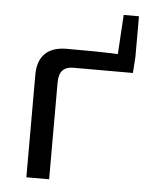

<svg xmlns="http://www.w3.org/2000/svg" viewBox="-48 -674 561 714"><g transform="rotate(5 232.0 -316.5)"><path d="M442 -633H385L376 -486C314 -489 250 -489 185 -489C114 -489 77 -452 77 -383V0H162V-361C162 -403 180 -422 220 -421H438L442 -481Z"/></g></svg>

Font: SnT
Style: Regular
Weight: 400
Designer: Natanael Gama
Version: Version 1.001;PS 001.001;hotconv 1.0.70;makeotf.lib2.5.58329